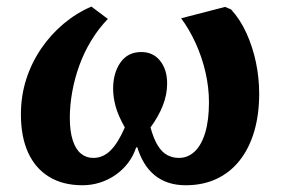

<svg xmlns="http://www.w3.org/2000/svg" viewBox="-20 -547 853 583"><path d="M230.5 15.5Q170.5 15.5 128.8 -10.3Q87 -36 65.2 -84Q43.5 -132 43.5 -199.5Q43.5 -256 59.7 -306.5Q76 -357 105.3 -399.8Q134.5 -442.5 173.3 -475Q212 -507.5 257.5 -527L307.5 -489.5Q279 -460 257 -423.7Q235 -387.5 220.8 -348Q206.5 -308.5 199.3 -268Q192 -227.5 192 -189Q192 -148.5 200.8 -121.3Q209.5 -94 225.5 -80.8Q241.5 -67.5 263 -67.5Q278.5 -67.5 291.5 -73.3Q304.5 -79 316 -90.5Q327.5 -102 338.3 -119.5Q349 -137 359 -160Q338.5 -196.5 331 -224.3Q323.5 -252 323.5 -277.5Q323.5 -325.5 345.8 -357.3Q368 -389 409 -389Q445 -389 466.3 -362.3Q487.5 -335.5 487.5 -293.5Q487.5 -260 474.5 -226.8Q461.5 -193.5 437 -160Q447 -124 459.8 -104Q472.5 -84 488.5 -75.8Q504.5 -67.5 523 -67.5Q550.5 -67.5 571 -86.8Q591.5 -106 603 -143.7Q614.5 -181.5 614.5 -236.5Q614.5 -282 603.8 -328.3Q593 -374.5 573.8 -416.5Q554.5 -458.5 530 -491.5L663.5 -526L681.5 -518.5Q709.5 -488 728.5 -446Q747.5 -404 757.3 -357Q767 -310 767 -263Q767 -199 751.8 -147.5Q736.5 -96 707.5 -59.5Q678.5 -23 637.3 -3.7Q596 15.5 544 15.5Q514 15.5 490 7.3Q466 -1 448 -16.3Q430 -31.5 417.5 -52.5Q405 -73.5 397 -99.5H393.5Q385 -73.5 369 -52.5Q353 -31.5 331.3 -16.2Q309.5 -1 283.8 7.3Q258 15.5 230.5 15.5Z"/></svg>

Font: Literata
Style: Italic
Weight: 400
Italic angle: -2°
Designer: Latin by Veronika Burian and Jose Scaglione. Greek by Irene Vlachou. Cyrillic by Vera Evstafieva
Foundry: TypeTogether
Version: Version 3.103;gftools[0.9.29]